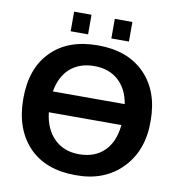

<svg xmlns="http://www.w3.org/2000/svg" viewBox="-92 -938 963 1032"><g transform="rotate(10 389.0 -422.0)"><path d="M736 -347Q738 -186 641.5 -87Q545 12 387 10Q225 10 133 -85Q41 -182 41 -347Q41 -513 133 -605Q224 -698 388 -698Q550 -698 643 -604Q736 -510 736 -347ZM387 -104Q473 -104 524.5 -154.5Q576 -205 585 -298H189Q199 -208 251.5 -156Q304 -104 387 -104ZM388 -585Q307 -585 256 -540Q205 -495 191 -412H583Q570 -493 519 -539Q468 -585 388 -585ZM547 -747H451V-854H547ZM324 -747H229V-854H324Z"/></g></svg>

Font: Libra Sans
Style: Bold
Weight: 700
Foundry: Context Ltd
Version: Version 1.000